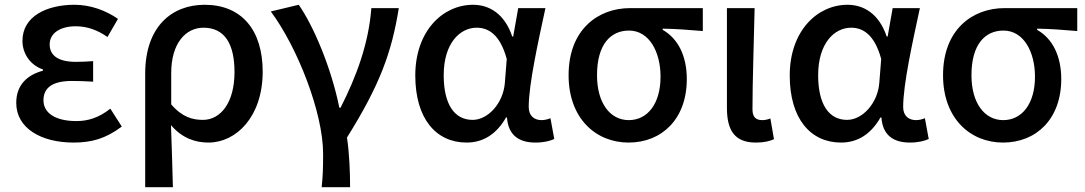

<svg xmlns="http://www.w3.org/2000/svg" viewBox="-20 -584 4545 804"><path d="M288 13C363 13 422 -3 490 -54L442 -129C393 -90 347 -77 300 -77C213 -77 162 -110 162 -164C162 -218 202 -245 281 -245C309 -245 338 -244 370 -242V-328C343 -326 320 -325 298 -325C222 -325 188 -353 188 -398C188 -447 235 -474 297 -474C345 -474 389 -458 430 -429L474 -505C422 -541 358 -564 292 -564C176 -564 74 -516 74 -413C74 -363 103 -313 160 -293V-288C97 -271 48 -231 48 -153C48 -48 151 13 288 13Z M588 200H704C702 108 699 35 696 -60C743 -5 798 13 853 13C969 13 1080 -95 1080 -284C1080 -458 992 -564 837 -564C698 -564 588 -471 588 -276ZM830 -82C787 -82 743 -93 697 -147V-279C697 -403 758 -468 832 -468C923 -468 962 -397 962 -282C962 -153 903 -82 830 -82Z M1327 200H1446C1446 137 1443 59 1433 -8C1571 -229 1620 -364 1650 -550H1535C1524 -403 1473 -264 1406 -133H1401C1367 -301 1293 -475 1231 -564L1114 -536C1227 -384 1333 -110 1333 59C1333 125 1332 151 1327 200Z M1934 13C2003 13 2059 -22 2099 -92H2103C2108 -18 2153 13 2222 13C2258 13 2284 6 2301 -2L2285 -89C2273 -84 2260 -81 2248 -81C2217 -81 2194 -99 2194 -136C2194 -231 2234 -411 2264 -550H2150L2129 -431H2125C2093 -527 2028 -564 1961 -564C1834 -564 1719 -454 1719 -268C1719 -87 1806 13 1934 13ZM1959 -82C1883 -82 1838 -147 1838 -269C1838 -403 1906 -468 1976 -468C2025 -468 2074 -440 2102 -337L2094 -236C2087 -152 2024 -82 1959 -82Z M2612 13C2751 13 2856 -85 2856 -253C2856 -350 2819 -423 2755 -459V-464C2815 -463 2862 -459 2923 -454V-550H2618C2485 -550 2361 -461 2361 -269C2361 -87 2476 13 2612 13ZM2613 -81C2535 -81 2480 -152 2480 -269C2480 -397 2536 -456 2614 -456C2699 -456 2746 -366 2746 -263C2746 -150 2692 -81 2613 -81Z M3145 13C3181 13 3202 7 3221 -1L3206 -88C3194 -83 3182 -81 3172 -81C3146 -81 3131 -93 3131 -126C3131 -246 3137 -408 3140 -550H3024V-133C3024 -41 3054 13 3145 13Z M3502 13C3571 13 3627 -22 3667 -92H3671C3676 -18 3721 13 3790 13C3826 13 3852 6 3869 -2L3853 -89C3841 -84 3828 -81 3816 -81C3785 -81 3762 -99 3762 -136C3762 -231 3802 -411 3832 -550H3718L3697 -431H3693C3661 -527 3596 -564 3529 -564C3402 -564 3287 -454 3287 -268C3287 -87 3374 13 3502 13ZM3527 -82C3451 -82 3406 -147 3406 -269C3406 -403 3474 -468 3544 -468C3593 -468 3642 -440 3670 -337L3662 -236C3655 -152 3592 -82 3527 -82Z M4180 13C4319 13 4424 -85 4424 -253C4424 -350 4387 -423 4323 -459V-464C4383 -463 4430 -459 4491 -454V-550H4186C4053 -550 3929 -461 3929 -269C3929 -87 4044 13 4180 13ZM4181 -81C4103 -81 4048 -152 4048 -269C4048 -397 4104 -456 4182 -456C4267 -456 4314 -366 4314 -263C4314 -150 4260 -81 4181 -81Z"/></svg>

Font: Noto Sans HK Medium
Style: Regular
Weight: 500
Designer: Ryoko NISHIZUKA 西塚涼子 (kana, bopomofo & ideographs); Paul D. Hunt (Latin, Greek & Cyrillic); Sandoll Communications 산돌커뮤니
Foundry: Adobe
Version: Version 2.002;hotconv 1.0.116;makeotfexe 2.5.65601